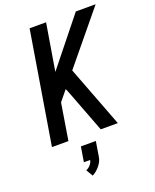

<svg xmlns="http://www.w3.org/2000/svg" viewBox="-176 -834 952 1183"><g transform="rotate(-20 300.0 -242.0)"><path d="M46 0 167 -735H275L224 -428L470 -735H600L325 -401L478 0H366L260 -278L248 -307L193 -240L154 0ZM222 251 196 207Q212 200 224.5 186Q237 172 240 155H199L215 57H313L297 155Q295 170 288 184Q281 198 271 210.5Q261 223 248.5 233.5Q236 244 222 251Z"/></g></svg>

Font: Iosevka SS04 SmBd Ex Obl
Style: Regular
Weight: 600
Width: 7
Italic angle: -9°
Monospace: yes
Designer: Belleve Invis
Foundry: Belleve Invis
Version: Version 19.0.0; ttfautohint (v1.8.4)